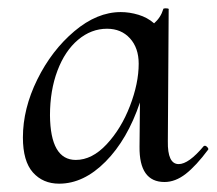

<svg xmlns="http://www.w3.org/2000/svg" viewBox="-20 -428 520 461"><path d="M472 -78Q475 -78 478 -74.5Q481 -71 480 -69Q451 -30 426 -10.5Q401 9 375 9Q314 9 315 -76L316 -182Q286 -93 233.5 -40Q181 13 122 13Q83 13 59 -14Q35 -41 35 -98Q35 -167 69.5 -237Q104 -307 158.5 -353Q213 -399 270 -399Q291 -399 312.5 -392.5Q334 -386 350 -372Q366 -386 372 -406Q372 -408 377 -408Q387 -408 385 -405L383 -89Q382 -34 409 -34Q433 -34 469 -77Q470 -78 472 -78ZM237 -359Q199 -359 167.5 -332.5Q136 -306 118 -258.5Q100 -211 100 -151Q101 -44 162 -44Q201 -44 236 -81.5Q271 -119 292 -173.5Q313 -228 313 -275Q313 -313 292 -336Q271 -359 237 -359Z"/></svg>

Font: Cormorant Upright Medium
Style: Regular
Weight: 500
Designer: Christian Thalmann (Catharsis Fonts)
Foundry: Catharsis Fonts
Version: Version 3.302